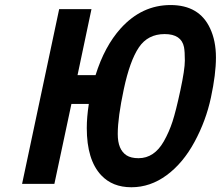

<svg xmlns="http://www.w3.org/2000/svg" viewBox="-20 -748 898 781"><path d="M69.8 0 220.7 -710.9H352.1L295.4 -442.4H368.7Q405.3 -559.6 471.2 -632.8Q557.1 -727.5 673.8 -727.5Q790.5 -727.5 834.5 -632.8Q858.4 -582 858.4 -514.2Q858.4 -446.3 838.1 -351.6Q817.9 -256.8 771.2 -170.7Q724.6 -84.5 658 -35.4Q591.3 13.7 514.6 13.7H514.2Q437.5 13.7 391.6 -35.2Q333 -97.7 333 -227.1Q333 -271.5 341.3 -325.2H270.5L201.2 0ZM459 -204.6V-202.1Q459 -139.6 494.6 -116.2Q512.7 -104.5 543.5 -104.5Q607.4 -104.5 646.5 -173.3Q668 -211.4 681.6 -253.2Q695.3 -294.9 713.6 -380.1Q731.9 -465.3 731.9 -501.7Q731.9 -538.1 728.5 -556.2Q717.8 -609.4 649.7 -609.4Q581.5 -609.4 544.9 -555.2Q508.3 -501 483.6 -385.3Q459 -269.5 459 -204.6Z"/></svg>

Font: Tuffy
Style: BoldItalic
Weight: 700
Italic angle: -12°
Designer: Thatcher Ulrich, Karoly Barta, Michael Everson
Version: Version 001.271